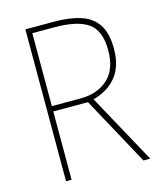

<svg xmlns="http://www.w3.org/2000/svg" viewBox="-108 -886 730 872"><g transform="rotate(-15 257.0 -450.0)"><path d="M228 -807Q303 -807 354.5 -790Q406 -773 433 -732Q460 -691 460 -618Q460 -537 421 -488Q382 -439 311 -420L490 -93H458L283 -414H120V-93H94V-807ZM224 -782H120V-439H255Q334 -439 383.5 -483.5Q433 -528 433 -618Q433 -711 382.5 -746.5Q332 -782 224 -782Z"/></g></svg>

Font: Noto Sans Kannada UI SemiCondensed Thin
Style: Regular
Weight: 100
Width: 4
Designer: Jelle Bosma - Monotype Design Team
Foundry: Monotype Imaging Inc.
Version: Version 2.005; ttfautohint (v1.8.4.7-5d5b)